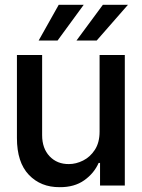

<svg xmlns="http://www.w3.org/2000/svg" viewBox="-20 -776 593 803"><path d="M396.5 -225.6V-545.9H502V0H398.4V-94.7H392.6Q373.5 -51.3 332.3 -22Q291 7.3 229.5 6.8Q150.4 7.3 100.6 -44.9Q50.8 -97.2 50.8 -198.7V-545.9H156.2V-210.9Q156.2 -155.3 187.5 -122.3Q218.8 -89.4 268.1 -89.8Q297.9 -89.8 327.4 -104.5Q356.9 -119.1 376.7 -149.4Q396.5 -179.7 396.5 -225.6ZM299.8 -606.4 410.2 -755.9H515.1L384.3 -606.4ZM141.6 -606.4 225.6 -755.9H330.1L220.7 -606.4Z"/></svg>

Font: Inter Tight Medium
Style: Regular
Weight: 500
Designer: Rasmus Andersson
Foundry: rsms
Version: Version 3.004; ttfautohint (v1.8.4.7-5d5b)